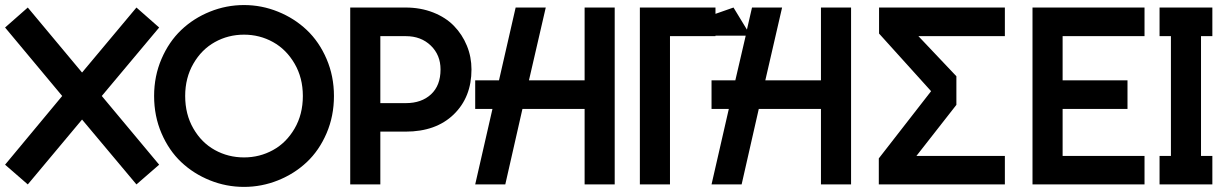

<svg xmlns="http://www.w3.org/2000/svg" viewBox="-25 -730 4858 760"><path d="M85 0 -4.9 -78.1 221.2 -350.1 -4.9 -621.1 85 -700.2 299.8 -442.9 515.1 -700.2 605 -621.1 377.9 -350.1 605 -78.1 515.1 0 299.8 -256.8Z M940.9 9.8Q870.6 9.8 806.2 -16.1Q741.7 -42 692.6 -88.1Q643.6 -134.3 614.3 -202.4Q585 -270.5 585 -350.1Q585 -428.7 614.3 -496.8Q643.6 -564.9 692.4 -611.3Q741.2 -657.7 805.9 -683.8Q870.6 -710 940.9 -710Q1010.7 -710 1075.4 -683.8Q1140.1 -657.7 1189.2 -611.3Q1238.3 -564.9 1267.6 -496.8Q1296.9 -428.7 1296.9 -350.1Q1296.9 -270.5 1267.6 -202.4Q1238.3 -134.3 1189.2 -88.1Q1140.1 -42 1075.4 -16.1Q1010.7 9.8 940.9 9.8ZM708 -350.1Q708 -277.3 740.5 -221.2Q772.9 -165 825.7 -136Q878.4 -106.9 940.9 -106.9Q1002.9 -106.9 1055.7 -136Q1108.4 -165 1141.1 -221.2Q1173.8 -277.3 1173.8 -350.1Q1173.8 -421.9 1141.1 -478Q1108.4 -534.2 1055.7 -563.5Q1002.9 -592.8 940.9 -592.8Q878.4 -592.8 825.7 -563.5Q772.9 -534.2 740.5 -478Q708 -421.9 708 -350.1Z M1361.3 0V-700.2H1580.6Q1639.6 -700.2 1689.5 -680.7Q1739.3 -661.1 1772 -627.4Q1804.7 -593.8 1823 -549.3Q1841.3 -504.9 1841.3 -455.1Q1841.3 -345.2 1771 -277.1Q1700.7 -209 1580.6 -209H1480.5V0ZM1480.5 -321.8H1581.5Q1643.6 -321.8 1681.2 -356.7Q1718.8 -391.6 1718.8 -455.1Q1718.8 -512.2 1680.2 -549.6Q1641.6 -586.9 1581.5 -586.9H1480.5Z M2289.1 0V-298.8H2043L1975.1 0H1856L1924.3 -298.8H1856V-412.1H1950.2L2016.1 -700.2H2135.3L2068.8 -412.1H2289.1V-700.2H2408.2V0Z M2507.8 -700.2H2807.1V-586.9H2627V0H2507.8Z M3224.6 0V-298.8H2978.5L2910.6 0H2791.5L2859.9 -298.8H2791.5V-412.1H2885.7L2926.8 -588.9H2771.5L2737.8 -650.9L2878.4 -700.2L2931.6 -612.8L2951.7 -700.2H3070.8L3004.4 -412.1H3224.6V-700.2H3343.8V0Z M3610.4 -586.9 3760.7 -428.2V-314.9L3602.5 -112.8H3952.6V0H3453.6V-103L3660.6 -369.1L3454.6 -597.2V-700.2H3952.6V-586.9Z M4062 0V-700.2H4505.4V-586.9H4181.2V-412.1H4438V-298.8H4181.2V-112.8H4505.4V0Z M4564.9 0V-112.8H4609.9V-586.9H4564.9V-700.2H4773.9V-586.9H4729V-112.8H4773.9V0Z"/></svg>

Font: Cakra Normal
Style: Regular
Weight: 400
Designer: Lucia Kollert, Vojtech Kollert
Foundry: OoM Type
Version: Version 1.000;Glyphs 3.1.1 (3148)